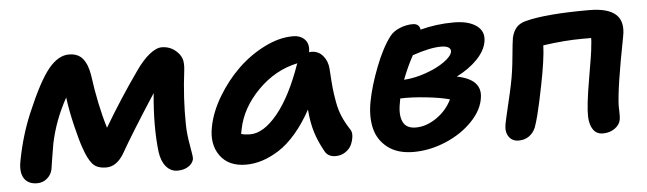

<svg xmlns="http://www.w3.org/2000/svg" viewBox="-40 -656 2734 811"><g transform="rotate(-5 1327.0 -251.0)"><path d="M89.8 11.2Q51.3 11.2 34.4 -15.6Q17.6 -42.5 27.8 -91.8Q47.9 -196.3 85.9 -286.1Q141.1 -417 182.9 -468Q224.6 -519 270 -519Q308.6 -519 328.6 -494.6Q348.6 -470.2 356 -424.8Q373.5 -294.9 403.8 -196.8Q474.1 -315.4 550.8 -423.8Q581.5 -468.3 610.8 -491.7Q640.1 -515.1 663.1 -515.1Q699.2 -515.1 725.1 -491.2Q741.2 -476.6 747.3 -459.2Q753.4 -441.9 750 -411.1Q734.9 -292 736.8 -182.1Q737.3 -140.1 746.3 -91.3Q755.4 -42.5 753.9 -33.2Q749.5 -14.2 730.7 -2.2Q711.9 9.8 685.1 9.8Q656.7 9.8 637.2 -12.7Q617.7 -35.2 611.8 -76.2Q599.1 -185.1 612.8 -325.2Q511.7 -169.9 460 -79.1Q429.2 -29.8 386.2 -29.8Q347.2 -29.8 328.4 -51.3Q309.6 -72.8 293.9 -119.1Q282.2 -150.4 266.1 -217.3Q250 -284.2 243.2 -338.9Q192.4 -248 171.9 -148.9Q167 -122.6 161.6 -86.7Q156.2 -50.8 154.8 -43Q150.4 -20 132.3 -4.4Q114.3 11.2 89.8 11.2Z M975.6 9.8Q901.9 9.8 866.2 -39.6Q830.6 -88.9 845.7 -163.1Q857.9 -225.1 896 -288.6Q934.1 -352.1 985.1 -401.4Q1036.1 -450.7 1098.6 -481.9Q1161.1 -513.2 1218.8 -513.2Q1252.4 -513.2 1270.3 -493.4Q1288.1 -473.6 1281.7 -439.9Q1284.7 -440.9 1291.5 -440.9Q1321.3 -440.9 1340.3 -418.5Q1359.4 -396 1361.8 -363.8Q1362.3 -358.4 1362.8 -348.6Q1365.7 -301.3 1368.2 -278.1Q1370.6 -254.9 1376.7 -220.9Q1382.8 -187 1394.5 -159.4Q1406.2 -131.8 1424.8 -103Q1435.1 -89.8 1433.1 -71Q1431.2 -52.2 1423.3 -34.9Q1415.5 -17.6 1397.2 -5.4Q1378.9 6.8 1356 6.8Q1322.8 6.8 1309.6 -19Q1286.6 -60.1 1273.7 -100.8Q1260.7 -141.6 1255.9 -199.2Q1225.1 -142.6 1189 -100.6Q1152.8 -58.6 1116.2 -35.4Q1079.6 -12.2 1044.9 -1.2Q1010.3 9.8 975.6 9.8ZM969.7 -141.1Q967.8 -133.8 965.8 -121.1Q984.4 -116.2 1003.9 -116.2Q1061 -116.2 1120.4 -188.5Q1179.7 -260.7 1226.6 -394L1228.5 -397.9Q1133.3 -377.9 1060.3 -304Q987.3 -230 969.7 -141.1Z M1685.5 18.1Q1617.7 18.1 1575.9 -14.2Q1534.2 -46.4 1522.2 -97.2Q1510.3 -147.9 1522.5 -210.9Q1534.7 -275.4 1565.2 -354Q1595.7 -432.6 1630.4 -478Q1645.5 -497.6 1672.9 -508.8Q1700.2 -520 1727.5 -520Q1756.3 -520 1759.3 -494.1Q1827.1 -512.2 1901.4 -512.2Q1963.9 -512.2 1998 -487.3Q2032.2 -462.4 2023.4 -418Q2016.1 -380.9 1982.2 -345.7Q1948.2 -310.5 1894.5 -283.2Q1999 -262.7 1988.3 -187Q1981.9 -134.8 1936 -86.9Q1890.1 -39.1 1822.3 -10.5Q1754.4 18.1 1685.5 18.1ZM1838.4 -415Q1792 -415 1717.3 -389.2Q1692.4 -343.8 1671.4 -289.1Q1717.3 -292 1764.9 -308.8Q1812.5 -325.7 1844 -348.1Q1875.5 -370.6 1879.4 -390.1Q1880.9 -401.9 1870.6 -408.4Q1860.4 -415 1838.4 -415ZM1645.5 -194.8Q1635.3 -144 1648.9 -114Q1662.6 -84 1703.6 -84Q1748 -84 1791.5 -113.8Q1835 -143.6 1857.4 -189.9Q1818.4 -200.7 1756.6 -207.3Q1694.8 -213.9 1648.4 -211.9Q1647.9 -209 1647 -203.4Q1646 -197.8 1645.5 -194.8Z M2488.8 9.8Q2461.9 9.8 2447.5 -11Q2433.1 -31.7 2432.1 -66.9Q2430.7 -112.3 2450.4 -225.3Q2470.2 -338.4 2471.2 -359.9Q2474.1 -381.3 2474.1 -396H2438Q2361.3 -396 2270 -382.8Q2268.1 -323.7 2246.1 -214.8Q2244.6 -208.5 2240 -185.3Q2235.4 -162.1 2233.2 -152.1Q2231 -142.1 2226.3 -122.1Q2221.7 -102.1 2218.8 -90.3Q2215.8 -78.6 2211.7 -64.7Q2207.5 -50.8 2204.1 -41Q2194.8 -18.1 2176 -4.6Q2157.2 8.8 2131.8 8.8Q2104 8.8 2089.8 -12.2Q2075.7 -33.2 2082 -65.9Q2085.4 -84 2099.6 -143.6Q2113.8 -203.1 2119.1 -230Q2129.9 -281.2 2135.7 -344.7Q2141.6 -408.2 2145 -426.8Q2151.4 -453.6 2166 -469.7Q2180.7 -485.8 2208 -492.2Q2293.9 -514.2 2475.1 -514.2Q2555.2 -514.2 2588.6 -483.6Q2622.1 -453.1 2608.9 -389.2Q2566.9 -174.8 2564.9 -100.1Q2564.9 -95.7 2565.4 -82Q2565.9 -68.4 2565.7 -58.6Q2565.4 -48.8 2564 -41Q2559.6 -19.5 2538.6 -4.9Q2517.6 9.8 2488.8 9.8Z"/></g></svg>

Font: Shantell Sans Normal
Style: Italic
Weight: 600
Italic angle: -11.31°
Designer: Stephen Nixon, Anya Danilova, Shantell Martin
Foundry: Arrow Type
Version: Version 1.006;[559af2be0]